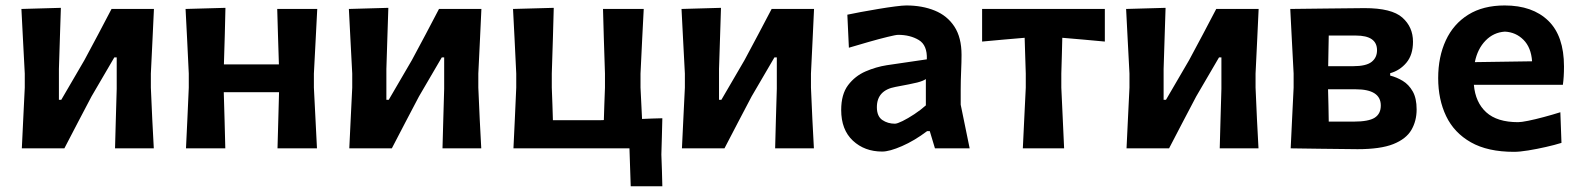

<svg xmlns="http://www.w3.org/2000/svg" viewBox="-20 -530 5646 686"><path d="M58 0Q60.5 -54 63 -104.5Q65.5 -155 68.5 -217V-267Q64.5 -338.5 62 -391Q59.5 -443.5 56.5 -498L197.5 -502Q196 -450.5 194.2 -400.5Q192.5 -350.5 190.5 -283.5V-173.5H199L281.5 -315Q306.5 -361.5 330.8 -407.2Q355 -453 378.5 -498H530Q527.5 -443.5 525 -391Q522.5 -338.5 519 -267V-217Q521.5 -155 524 -104.5Q526.5 -54 529.5 0H391Q392.5 -53 393.8 -102.5Q395 -152 397 -213V-325H388.5L307 -185.5Q282.5 -139 258 -92.2Q233.5 -45.5 210 0Z M644.5 0Q647 -54.5 649.5 -104.8Q652 -155 654.5 -217V-267Q651 -338.5 648.5 -391.2Q646 -444 643 -498L785.5 -502Q784.5 -453.5 783.2 -406.5Q782 -359.5 780 -300H976.5Q974.5 -358.5 973.2 -404.5Q972 -450.5 970.5 -498H1113.5Q1110.5 -444 1108 -391.2Q1105.5 -338.5 1101.5 -267V-217Q1105 -155 1107.2 -104.8Q1109.5 -54.5 1112.5 0H971.5Q973 -50.5 974.2 -97.5Q975.5 -144.5 977 -200.5H779.5Q781 -144.5 782.5 -97.5Q784 -50.5 785 0Z M1228 0Q1230.5 -54 1233 -104.5Q1235.5 -155 1238.5 -217V-267Q1234.5 -338.5 1232 -391Q1229.5 -443.5 1226.5 -498L1367.5 -502Q1366 -450.5 1364.2 -400.5Q1362.5 -350.5 1360.5 -283.5V-173.5H1369L1451.5 -315Q1476.5 -361.5 1500.8 -407.2Q1525 -453 1548.5 -498H1700Q1697.5 -443.5 1695 -391Q1692.5 -338.5 1689 -267V-217Q1691.5 -155 1694 -104.5Q1696.5 -54 1699.5 0H1561Q1562.5 -53 1563.8 -102.5Q1565 -152 1567 -213V-325H1558.5L1477 -185.5Q1452.5 -139 1428 -92.2Q1403.5 -45.5 1380 0Z M2233.5 135.5 2229 0H1814.5Q1817 -54.5 1819.5 -104.8Q1822 -155 1824.5 -217V-267Q1821 -338.5 1818.5 -391.2Q1816 -444 1813 -498L1958.5 -502Q1957 -447.5 1955.5 -393.8Q1954 -340 1951.5 -267V-217Q1953 -183 1953.8 -154.8Q1954.5 -126.5 1955.5 -100.5H2123.5Q2130 -101 2137.5 -101Q2138.5 -127 2139.2 -155Q2140 -183 2141.5 -217V-267Q2139 -338.5 2137.5 -391.2Q2136 -444 2134.5 -498H2280Q2277 -444 2274.5 -391.2Q2272 -338.5 2268.5 -267V-217Q2271.5 -152.5 2274 -105Q2292 -106 2310.2 -106.5Q2328.5 -107 2346.5 -107.5Q2345.5 -73 2344.8 -40.2Q2344 -7.5 2343 22Q2344 50 2345 78.5Q2346 107 2346.5 135.5Z M2416.5 0Q2419 -54 2421.5 -104.5Q2424 -155 2427 -217V-267Q2423 -338.5 2420.5 -391Q2418 -443.5 2415 -498L2556 -502Q2554.5 -450.5 2552.8 -400.5Q2551 -350.5 2549 -283.5V-173.5H2557.5L2640 -315Q2665 -361.5 2689.2 -407.2Q2713.5 -453 2737 -498H2888.5Q2886 -443.5 2883.5 -391Q2881 -338.5 2877.5 -267V-217Q2880 -155 2882.5 -104.5Q2885 -54 2888 0H2749.5Q2751 -53 2752.2 -102.5Q2753.5 -152 2755.5 -213V-325H2747L2665.5 -185.5Q2641 -139 2616.5 -92.2Q2592 -45.5 2568.5 0Z M3132 11.5Q3069 11.5 3027.2 -27.5Q2985.5 -66.5 2985.5 -137Q2985.5 -193 3010.2 -225.8Q3035 -258.5 3072.5 -274.8Q3110 -291 3148.5 -297L3291.5 -318Q3293.5 -368.5 3262.8 -387Q3232 -405.5 3189 -405.5Q3181 -405.5 3151.2 -398.2Q3121.5 -391 3083.8 -380.2Q3046 -369.5 3013 -359.5L3007.5 -477.5Q3025.5 -481.5 3055.5 -487Q3085.5 -492.5 3118.2 -498Q3151 -503.5 3178.2 -507Q3205.5 -510.5 3218 -510.5Q3275 -510.5 3319.8 -492.2Q3364.5 -474 3390 -435Q3415.5 -396 3415.5 -334Q3415.5 -309.5 3414 -275Q3412.5 -240.5 3412.5 -211V-156Q3420 -119.5 3427.8 -81.5Q3435.5 -43.5 3444.5 0H3320.5L3302 -61.5H3292.5Q3247.5 -27.5 3202.8 -8Q3158 11.5 3132 11.5ZM3177.5 -88Q3185.5 -88 3204.8 -97.5Q3224 -107 3246.8 -122Q3269.5 -137 3288 -153.5V-247.5Q3278 -240.5 3257.2 -235.2Q3236.5 -230 3179.5 -219.5Q3113 -207.5 3113 -147Q3113 -114.5 3132.5 -101.2Q3152 -88 3177.5 -88Z M3634.5 0Q3637 -54 3639.5 -104.5Q3642 -155 3645 -217V-267Q3643.5 -305 3642.8 -336Q3642 -367 3641 -395Q3604 -392 3565.5 -388.5Q3527 -385 3489 -381.5V-498H3927.5V-381.5Q3889.5 -385 3851 -388.5Q3812.5 -392 3775.5 -395Q3775 -367 3774 -336Q3773 -305 3772 -267V-217Q3775 -155 3777.2 -104.5Q3779.5 -54 3782 0Z M4005 0Q4007.5 -54 4010 -104.5Q4012.5 -155 4015.5 -217V-267Q4011.5 -338.5 4009 -391Q4006.5 -443.5 4003.5 -498L4144.5 -502Q4143 -450.5 4141.2 -400.5Q4139.5 -350.5 4137.5 -283.5V-173.5H4146L4228.5 -315Q4253.5 -361.5 4277.8 -407.2Q4302 -453 4325.5 -498H4477Q4474.5 -443.5 4472 -391Q4469.5 -338.5 4466 -267V-217Q4468.5 -155 4471 -104.5Q4473.5 -54 4476.5 0H4338Q4339.5 -53 4340.8 -102.5Q4342 -152 4344 -213V-325H4335.5L4254 -185.5Q4229.5 -139 4205 -92.2Q4180.5 -45.5 4157 0Z M4591.5 0Q4594 -54 4596.5 -104.5Q4599 -155 4602 -217V-267Q4598 -338.5 4595.5 -391Q4593 -443.5 4590 -498Q4643 -498.5 4715 -499.5Q4787 -500.5 4855.5 -501Q4952.5 -501 4990.5 -467.2Q5028.5 -433.5 5028.5 -381Q5028.5 -334 5005 -306Q4981.5 -278 4947 -268.5V-260Q4970.5 -254 4992 -241Q5013.5 -228 5027.5 -203.5Q5041.5 -179 5041.5 -139Q5041.5 -98 5022.8 -65.8Q5004 -33.5 4958.2 -15.2Q4912.5 3 4830.5 3Q4757.5 2.5 4697 1.5Q4636.5 0.5 4591.5 0ZM4727.5 -403Q4727 -377 4726.5 -349.8Q4726 -322.5 4725.5 -293.5H4814.5Q4861 -293.5 4880.5 -308.8Q4900 -324 4900 -350.5Q4900 -403 4824.5 -403ZM4727.5 -95.5H4816.5Q4870 -95.5 4891.8 -109.5Q4913.5 -123.5 4913.5 -153Q4913.5 -211 4823.5 -211H4725Q4726 -180.5 4726.5 -152.5Q4727 -124.5 4727.5 -95.5Z M5389.5 12.5Q5295.5 12.5 5235.5 -21.5Q5175.5 -55.5 5147 -115Q5118.5 -174.5 5118.5 -251Q5118.5 -327 5145.8 -385.8Q5173 -444.5 5226 -477.5Q5279 -510.5 5356 -510.5Q5455.5 -510.5 5511.8 -456Q5568 -401.5 5568 -292.5Q5568 -254.5 5564 -227H5246Q5251.5 -164 5290.2 -128.8Q5329 -93.5 5404 -93.5Q5415.5 -93.5 5440.2 -98.5Q5465 -103.5 5495.8 -111.8Q5526.5 -120 5555 -129L5559 -19.5Q5535 -12 5503 -4.8Q5471 2.5 5440.2 7.5Q5409.5 12.5 5389.5 12.5ZM5357 -417Q5316.5 -414.5 5287.8 -385Q5259 -355.5 5249.5 -308L5454 -311Q5450.5 -360.5 5423.2 -387.8Q5396 -415 5357 -417Z"/></svg>

Font: Commissioner Loud SemiBold
Style: Regular
Weight: 600
Designer: Kostas Bartsokas
Foundry: Kostas Bartsokas
Version: Version 1.000; ttfautohint (v1.8.3)